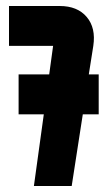

<svg xmlns="http://www.w3.org/2000/svg" viewBox="-20 -620 359 640"><path d="M309 -372V-239H256L219 0H93L126 -239H42V-372H144L157 -467H10V-600H179Q238 -600 269 -563.5Q300 -527 291 -467L276 -372Z"/></svg>

Font: Karantina
Style: Bold
Weight: 700
Designer: Rony Koch
Foundry: Rony Koch
Version: Version 1.000; ttfautohint (v1.8.3)